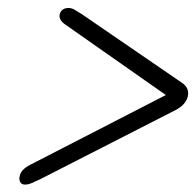

<svg xmlns="http://www.w3.org/2000/svg" viewBox="-20 -590 502 492"><path d="M133 -553.5Q137.5 -569.5 155.5 -569.5Q163.5 -569.5 171 -565.2Q178.5 -561 188.5 -554.5L446 -378Q466.5 -364.5 461 -342Q455.5 -321 429 -307.5L83.5 -131Q70 -124.5 61 -120.8Q52 -117 44 -117Q35 -117 31.5 -124.2Q28 -131.5 31 -141Q35 -156 57 -167.5L405 -346.5L146 -528Q130 -539.5 133 -553.5Z"/></svg>

Font: Fraunces 144pt S050 SemiBold
Style: Italic
Weight: 600
Italic angle: -16°
Version: Version 1.000; ttfautohint (v1.8.3)